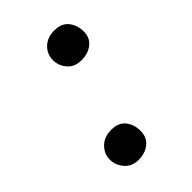

<svg xmlns="http://www.w3.org/2000/svg" viewBox="-141 -472 542 542"><g transform="rotate(-45 129.5 -201.5)"><path d="M87 12Q61 12 45.5 -6Q30 -24 30 -46Q30 -69 47 -86Q64 -103 92 -103Q121 -103 135 -85.5Q149 -68 149 -42Q149 -17 131.5 -2.5Q114 12 87 12ZM172 -301Q145 -301 130 -318.5Q115 -336 115 -358Q115 -382 132 -398.5Q149 -415 177 -415Q206 -415 220 -397Q234 -379 234 -354Q234 -329 216.5 -315Q199 -301 172 -301Z"/></g></svg>

Font: Junicode VF
Style: Italic
Weight: 400
Italic angle: -11°
Designer: Peter S. Baker
Version: Version 2.209